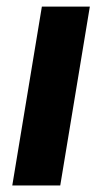

<svg xmlns="http://www.w3.org/2000/svg" viewBox="-20 -566 312 586"><path d="M17.5 0 107.8 -545.9H254.2L163.9 0Z"/></svg>

Font: Adwaita Sans
Style: Italic
Weight: 400
Italic angle: -9.39999°
Designer: Rasmus Andersson
Foundry: rsms
Version: Version 4.001;git-9221beed3